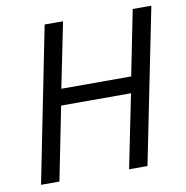

<svg xmlns="http://www.w3.org/2000/svg" viewBox="-75 -728 774 801"><g transform="rotate(-10 311.5 -328.0)"><path d="M166 -656 35 0H113L175 -311H471L408 0H486L618 -656H539L484 -380H188L244 -656Z"/></g></svg>

Font: Cambridge Sans Italic
Style: Regular
Weight: 400
Italic angle: -11°
Version: Version 2.000;PS 002.000;hotconv 1.0.88;makeotf.lib2.5.64775